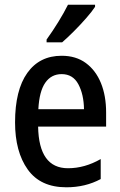

<svg xmlns="http://www.w3.org/2000/svg" viewBox="-20 -786 511 816"><path d="M242 -549Q303 -549 345 -518Q387 -487 409 -433Q431 -379 431 -308V-248H142Q145 -71 269 -71Q340 -71 408 -110V-25Q343 10 262 10Q152 10 98 -65.5Q44 -141 44 -266Q44 -403 96 -476Q148 -549 242 -549ZM242 -471Q198 -471 172.5 -434.5Q147 -398 143 -322H337Q336 -385 313 -428Q290 -471 242 -471ZM384 -757Q371 -737 346 -708.5Q321 -680 293.5 -652.5Q266 -625 244 -606H178V-618Q204 -654 228 -693Q252 -732 269 -766H384Z"/></svg>

Font: Noto Sans Telugu Condensed Medium
Style: Regular
Weight: 500
Width: 3
Designer: Jelle Bosma - Monotype Design Team
Foundry: Monotype Imaging Inc.
Version: Version 2.005; ttfautohint (v1.8.4.7-5d5b)